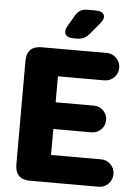

<svg xmlns="http://www.w3.org/2000/svg" viewBox="-64 -1035 757 1082"><g transform="rotate(5 315.0 -494.0)"><path d="M320 -821Q287 -821 276 -839.5Q265 -858 282 -887L319 -950Q340 -988 385 -988H435Q470 -988 479.5 -968Q489 -948 467 -921L410 -853Q384 -821 343 -821ZM148 0Q63 0 63 -85V-670Q63 -755 148 -755H516Q548 -755 570.5 -732Q593 -709 593 -677Q593 -646 570.5 -623Q548 -600 516 -600H253V-453H470Q501 -453 523 -431Q545 -409 545 -378Q545 -347 523 -324.5Q501 -302 470 -302H253V-155H536Q568 -155 590.5 -132.5Q613 -110 613 -78Q613 -46 590.5 -23Q568 0 536 0Z"/></g></svg>

Font: Jellee Roman
Style: Regular
Weight: 400
Designer: Alfredo Marco Pradil
Foundry: Alfredo Marco Pradil
Version: Version 1.016;PS 001.016;hotconv 1.0.88;makeotf.lib2.5.64775